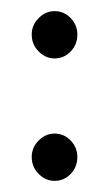

<svg xmlns="http://www.w3.org/2000/svg" viewBox="-20 -309 197 345"><path d="M78 -289Q95 -289 107 -276.5Q119 -264 119 -247Q119 -229 107 -216.5Q95 -204 78 -204Q62 -204 49.5 -216.5Q37 -229 37 -247Q37 -264 49.5 -276.5Q62 -289 78 -289ZM78 -69Q95 -69 107 -56.5Q119 -44 119 -27Q119 -9 107 3.5Q95 16 78 16Q62 16 49.5 3.5Q37 -9 37 -27Q37 -44 49.5 -56.5Q62 -69 78 -69Z"/></svg>

Font: Zain Light
Style: Regular
Weight: 300
Designer: Zain,Boutros
Foundry: Mobile Telecommunications Company (Zain), 2024
Version: Version 1.51; ttfautohint (v1.8.4)